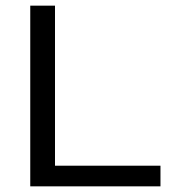

<svg xmlns="http://www.w3.org/2000/svg" viewBox="-20 -659 624 679"><path d="M174.5 0H87V-639H174.5ZM132.5 -73H547.5V0H132.5Z"/></svg>

Font: Anek Gujarati SemiExpanded
Style: Regular
Weight: 400
Width: 6
Designer: Mrunmayee Ghaisas (Gujarati), Yesha Goshar (Latin)
Foundry: Ek Type
Version: Version 1.003